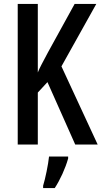

<svg xmlns="http://www.w3.org/2000/svg" viewBox="-20 -734 516 975"><path d="M476 0 292 -397 469 -714H359L223 -467C198 -420 180 -387 172 -366V-714H70V0H172V-264L221 -317L362 0ZM326 71V61H229C225 101 210 174 199 209V221H258C285 180 312 121 326 71Z"/></svg>

Font: Noto Sans Bengali ExtraCondensed Medium
Style: Regular
Weight: 500
Width: 2
Designer: Joana Ranito - Universal Thirst; Jelle Bosma - Monotype Design Team
Foundry: Universal Thirst ehf.
Version: Version 3.000